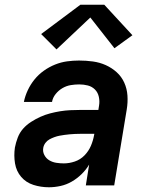

<svg xmlns="http://www.w3.org/2000/svg" viewBox="-20 -784 640 812"><path d="M187 8Q153 8 121.5 -2Q90 -12 69.5 -36Q49 -60 43.5 -93Q38 -126 43 -160Q47 -181 55 -202Q63 -223 77.5 -239.5Q92 -256 111.5 -268.5Q131 -281 151 -290Q171 -299 192 -304.5Q213 -310 234.5 -313.5Q256 -317 277 -318Q298 -319 318 -319H396L399 -338Q402 -356 398 -374.5Q394 -393 381.5 -405.5Q369 -418 351.5 -422.5Q334 -427 315 -427Q297 -427 279 -424Q261 -421 244.5 -411.5Q228 -402 215.5 -386.5Q203 -371 200 -353H81Q86 -378 97.5 -402.5Q109 -427 126 -448Q143 -469 165.5 -485Q188 -501 213 -511Q238 -521 263.5 -524.5Q289 -528 314 -528Q344 -528 373 -524Q402 -520 427.5 -508.5Q453 -497 473.5 -478.5Q494 -460 505.5 -434.5Q517 -409 519 -380Q521 -351 516 -321L463 0H343L357 -88Q344 -66 325 -47.5Q306 -29 283.5 -16Q261 -3 236 2.5Q211 8 187 8ZM250 -93Q273 -93 296.5 -101Q320 -109 337.5 -127Q355 -145 364.5 -167.5Q374 -190 378 -213L379 -218H318Q308 -218 297 -217.5Q286 -217 275 -216Q264 -215 253 -213.5Q242 -212 231.5 -210Q221 -208 210 -204Q199 -200 189 -194.5Q179 -189 172 -179.5Q165 -170 163 -159Q160 -143 167.5 -128.5Q175 -114 188.5 -106Q202 -98 218 -95.5Q234 -93 250 -93ZM219 -575 154 -640 320 -764H421L540 -635L464 -580L362 -710Z"/></svg>

Font: Iosevka SS04 Extended Oblique
Style: Bold
Weight: 700
Width: 7
Italic angle: -9°
Monospace: yes
Designer: Belleve Invis
Foundry: Belleve Invis
Version: Version 19.0.0; ttfautohint (v1.8.4)